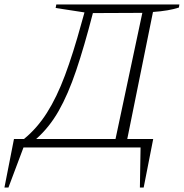

<svg xmlns="http://www.w3.org/2000/svg" viewBox="-73 -665 829 866"><path d="M-53 181 -10 -38H35Q94 -86 138.5 -156Q183 -226 220 -325Q257 -424 294 -559L308 -609L178 -629L181 -645H736L734 -631Q689 -616 617 -611L501 -38H618L575 181H558L561 0H33L-35 181ZM346 -606Q307 -455 270.5 -347Q234 -239 191.5 -164.5Q149 -90 90 -38H448L569 -607Z"/></svg>

Font: Piazzolla SC ExtraLight
Style: Italic
Weight: 200
Italic angle: -11.3°
Designer: Juan Pablo del Peral
Foundry: Huerta Tipografica
Version: Version 1.330